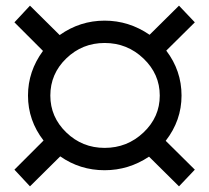

<svg xmlns="http://www.w3.org/2000/svg" viewBox="-20 -657 740 679"><path d="M566 -159 669 -57 613 2 507 -103Q435 -55 350 -55Q263 -55 193 -104L86 2L31 -57L134 -160Q79 -231 79 -319Q79 -405 132 -477L31 -578L86 -637L191 -533Q263 -584 350 -584Q436 -584 509 -534L613 -637L669 -578L568 -478Q622 -407 622 -319Q622 -231 566 -159ZM350 -134Q430 -134 487.5 -188.5Q545 -243 545 -319Q545 -395 487.5 -450Q430 -505 350 -505Q271 -505 214.5 -450.5Q158 -396 158 -319Q158 -243 214.5 -188.5Q271 -134 350 -134Z"/></svg>

Font: Montserrat
Style: Regular
Weight: 500
Designer: Julieta Ulanovsky
Foundry: Julieta Ulanovsky
Version: Version 7.200;PS 007.200;hotconv 1.0.88;makeotf.lib2.5.64775